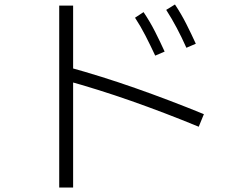

<svg xmlns="http://www.w3.org/2000/svg" viewBox="-20 -788 1040 856"><path d="M306 48H244V-763H306ZM889 -279 866 -223Q713 -286 565 -338Q417 -390 268 -431L284 -489Q433 -448 584 -395Q735 -342 889 -279ZM672 -540Q650 -587 628.5 -629Q607 -671 582 -709L620 -734Q649 -691 671.5 -646.5Q694 -602 714 -558ZM811 -575Q790 -622 768 -663.5Q746 -705 721 -744L760 -768Q788 -726 810.5 -681.5Q833 -637 853 -593Z"/></svg>

Font: Murecho Thin Light
Style: Regular
Weight: 300
Version: Version 1.010